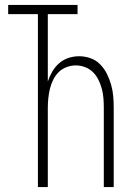

<svg xmlns="http://www.w3.org/2000/svg" viewBox="-20 -755 540 775"><path d="M133 0V-698H13V-735H293V-698H173V-426Q180 -447 191 -466Q202 -485 218.5 -499.5Q235 -514 256 -521Q277 -528 299 -528Q323 -528 345.5 -520Q368 -512 384.5 -495Q401 -478 411.5 -457Q422 -436 428.5 -413Q435 -390 437 -367Q439 -344 439 -320V0H399V-320Q399 -339 397.5 -358.5Q396 -378 391 -396.5Q386 -415 377.5 -432.5Q369 -450 355.5 -463.5Q342 -477 323.5 -484Q305 -491 286 -491Q267 -491 248.5 -484Q230 -477 216.5 -463.5Q203 -450 194.5 -432.5Q186 -415 181.5 -396.5Q177 -378 175 -358.5Q173 -339 173 -320V0Z"/></svg>

Font: Iosevka Extralight
Style: Regular
Weight: 200
Monospace: yes
Designer: Belleve Invis
Foundry: Belleve Invis
Version: Version 32.0.1; ttfautohint (v1.8.4)